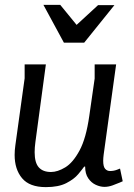

<svg xmlns="http://www.w3.org/2000/svg" viewBox="-20 -754 550 787"><path d="M168 -490 125 -171Q122 -149 122 -130Q122 -87 139 -68Q156 -49 189 -49Q216 -49 247.5 -68Q279 -87 306 -137Q333 -187 346 -279L368 -432V-490H456L405 -121Q404 -114 403.5 -107Q403 -100 403 -95Q403 -71 411 -62Q419 -53 431 -53Q446 -53 459 -58Q472 -63 472 -63L483 -11Q483 -11 470.5 -5.5Q458 0 441 6Q424 12 408 12Q391 12 372.5 3.5Q354 -5 341.5 -23.5Q329 -42 329 -71H325Q318 -61 301 -40.5Q284 -20 252 -3.5Q220 13 168 13Q101 13 70.5 -23.5Q40 -60 40 -119Q40 -138 43 -159L81 -433V-490ZM294 -652 382 -733H449L325 -579H242L158 -734H227Z"/></svg>

Font: Rosario Light
Style: Italic
Weight: 300
Italic angle: -8.05°
Designer: Hector Gatti
Foundry: Omnibus Type
Version: Version 1.101; ttfautohint (v1.8.1.43-b0c9)